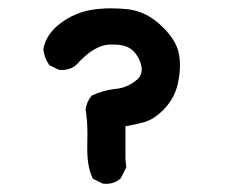

<svg xmlns="http://www.w3.org/2000/svg" viewBox="-20 -438 540 461"><path d="M189.5 -80.6 189.9 -117.2Q189.9 -150.4 185.5 -174.8Q188 -193.8 199.2 -207L200.2 -208.5Q228.5 -221.7 257.8 -224.6Q284.2 -227.1 305.2 -243.7L310.5 -248Q320.3 -257.8 320.3 -271Q320.3 -282.7 313.5 -296.4Q307.6 -309.1 296.9 -318.4Q282.2 -331.1 250.5 -331.1Q246.6 -331.1 242.7 -331.1Q205.1 -329.1 163.6 -282.7Q149.4 -270 128.9 -270Q126 -270 121.1 -270.5L98.1 -281.7L97.2 -283.7Q86.4 -298.8 84 -319.8Q90.3 -355 123.5 -380.9Q156.7 -406.7 198.7 -414.1Q222.7 -418 244.4 -418Q266.1 -418 286.9 -415.8Q307.6 -413.6 328.1 -403.8Q350.6 -393.1 371.1 -372.6Q401.4 -342.3 408.2 -314.5Q412.1 -298.3 412.1 -281.2Q412.1 -264.2 408.7 -246.1Q402.3 -204.1 371.1 -172.9Q349.1 -151.4 326.9 -145Q304.7 -138.7 281.2 -134.8V-56.2L283.2 -36.6L270 -9.8L268.6 -8.8Q254.9 3.4 234.4 3.4Q231.4 3.4 226.6 2.9L203.1 -8.8L202.1 -11.2Q189.5 -36.6 189.5 -80.6Z"/></svg>

Font: Bakudai
Style: Bold
Weight: 700
Version: Version 1.48